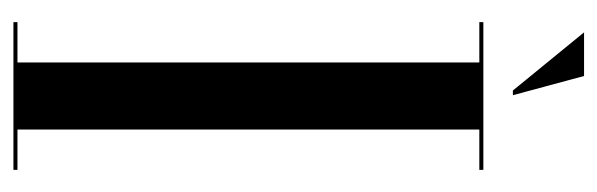

<svg xmlns="http://www.w3.org/2000/svg" viewBox="-322 -568 890 286"><g transform="rotate(90 123.0 -425.0)"><path d="M93.2 -850H28.2L114.8 -744H121.8ZM233 -700H13V-694H73V-6H13V0H233V-6H173V-694H233Z"/></g></svg>

Font: Picaflor 72 pt
Style: Regular
Weight: 400
Designer: Ariel Martín Pérez
Foundry: Tunera Type Foundry
Version: Version 1.000;hotconv 1.0.109;makeotfexe 2.5.65596